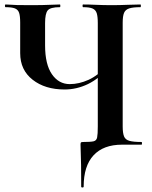

<svg xmlns="http://www.w3.org/2000/svg" viewBox="-20 -645 677 856"><path d="M342 187Q342 126 341.5 91.5Q341 57 340 37Q339 17 339 0Q339 -8 340.9 -10Q342.9 -12 352 -12Q384 -12 397.1 -15Q410.3 -18 413.1 -32.5Q416 -47 416 -81V-542Q416 -571 411.3 -586Q406.5 -601 392.8 -607Q379 -613 351 -613Q348 -613 348 -619Q348 -625 350.5 -625Q377 -625 409 -623.5Q441 -622 478 -622Q514.2 -622 547.1 -623.5Q580 -625 606 -625Q608 -625 608 -619Q608 -613 606 -613Q572.9 -613 556 -607.5Q539 -602 533 -587.5Q527 -573 527 -544V-81Q527 -52 533 -37Q539 -22 557.2 -17Q575.5 -12 611 -12Q613 -12 613 -6Q613 0 611 0H524Q441 0 397 47.5Q353 95 353 187Q353 191 347.5 191Q342 191 342 187ZM268 -246Q181 -246 125.5 -289.5Q70 -333 70 -408V-544Q70 -573 65.3 -587.5Q60.5 -602 46.6 -607.5Q32.8 -613 5 -613Q2 -613 2 -619Q2 -625 5 -625Q18 -625 27.5 -624Q37 -623 56.5 -622.5Q76 -622 119 -622Q172 -622 200 -623.5Q228 -625 247 -625Q249 -625 249 -619Q249 -613 247 -613Q205 -613 193 -599Q181 -585 181 -542V-443Q181 -358 211.5 -314Q242 -270 291 -270Q332 -270 374.5 -289Q417 -308 465 -359L474 -352Q422 -294 371.7 -270Q321.3 -246 268 -246Z"/></svg>

Font: Cormorant Infant Light
Style: Regular
Weight: 300
Designer: Christian Thalmann (Catharsis Fonts)
Foundry: Catharsis Fonts
Version: Version 4.001